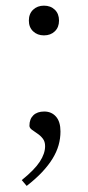

<svg xmlns="http://www.w3.org/2000/svg" viewBox="-20 -480 302 662"><path d="M55 141Q99 105.5 117.2 77.5Q135.5 49.5 135.5 24Q135.5 8 127.5 -2.2Q119.5 -12.5 108.8 -19.5Q98 -26.5 89.8 -32.8Q81.5 -39 81.5 -46.5Q81.5 -69.5 95 -82.5Q108.5 -95.5 132.5 -95.5Q157.5 -95.5 173 -78Q188.5 -60.5 188.5 -26.5Q188.5 -2.5 182 20.5Q175.5 43.5 161.5 66.5Q147.5 89.5 125.5 113Q103.5 136.5 72 161ZM131.5 -460.5Q154.5 -460.5 169 -446.5Q183.5 -432.5 183.5 -409Q183.5 -386 169 -372Q154.5 -358 131.5 -358Q109 -358 94.2 -372Q79.5 -386 79.5 -409Q79.5 -432.5 94.2 -446.5Q109 -460.5 131.5 -460.5Z"/></svg>

Font: Newsreader 14pt Light
Style: Regular
Weight: 300
Designer: Hugues Gentile
Foundry: Production Type
Version: Version 1.003